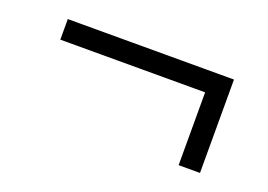

<svg xmlns="http://www.w3.org/2000/svg" viewBox="-50 -408 636 456"><g transform="rotate(20 268.0 -180.0)"><path d="M424 -62V-246H58V-298H478V-62Z"/></g></svg>

Font: Spectral SemiBold
Style: Regular
Weight: 600
Designer: Jean-Baptiste Levee
Foundry: Production Type
Version: Version 2.001